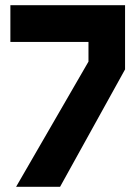

<svg xmlns="http://www.w3.org/2000/svg" viewBox="-20 -720 532 740"><path d="M42 0 321 -482.5V-558.5H20V-700H462V-452.5L211.5 0ZM168 -71H167.5L392.5 -466.5V-629.5H81.5V-630H393V-466.5Z"/></svg>

Font: Tourney Thin Black
Style: Regular
Weight: 900
Version: Version 1.015